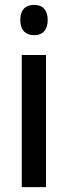

<svg xmlns="http://www.w3.org/2000/svg" viewBox="-20 -765 277 785"><path d="M120 -745C84 -745 63 -725 63 -683C63 -642 85 -621 120 -621C154 -621 175 -642 175 -683C175 -724 155 -745 120 -745ZM168 -540H69V0H168Z"/></svg>

Font: Noto Sans Gujarati Condensed Medium
Style: Regular
Weight: 500
Width: 3
Designer: Jelle Bosma - Monotype Design Team, Universal Thirst
Foundry: Monotype Imaging Inc.
Version: Version 2.106